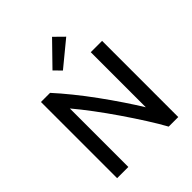

<svg xmlns="http://www.w3.org/2000/svg" viewBox="-254 -1087 1235 1235"><g transform="rotate(-45 364.0 -469.5)"><path d="M86 0V-693H169Q213 -645 264 -582Q315 -519 365.5 -449.5Q416 -380 461 -313Q506 -246 539 -192V-693H642V0H555Q525 -55 480.5 -125Q436 -195 385 -269.5Q334 -344 283 -412Q232 -480 188 -532V0ZM329 -736 282 -784 433 -939 498 -875Z"/></g></svg>

Font: Ubuntu Sans Medium
Style: Regular
Weight: 500
Designer: Dalton Maag Ltd
Foundry: Dalton Maag Ltd
Version: Version 1.006; ttfautohint (v1.8.4.7-5d5b)